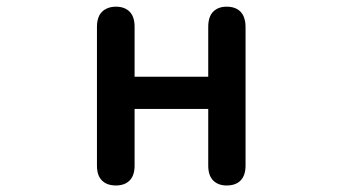

<svg xmlns="http://www.w3.org/2000/svg" viewBox="-20 -531 1040 583"><path d="M612.3 -449.2Q612.3 -480.5 627.4 -495.6Q642.6 -510.7 668 -510.7Q705.1 -510.7 718.8 -483.4Q725.6 -468.8 725.6 -449.2V-28.3Q725.6 2 710 17.6Q695.3 32.2 668 32.2Q642.6 32.2 627.4 17.1Q612.3 2 612.3 -28.3V-200.2H388.7V-28.3Q388.7 2 373.5 17.1Q358.4 32.2 332 32.2Q304.7 32.2 289.6 17.1Q274.4 2 274.4 -28.3V-449.2Q274.4 -490.2 301.8 -503.9Q314.5 -510.7 332 -510.7Q358.4 -510.7 373.5 -495.6Q388.7 -480.5 388.7 -449.2V-297.9H612.3Z"/></svg>

Font: FakePearl
Style: SemiBold
Weight: 400
Version: Version 1.2